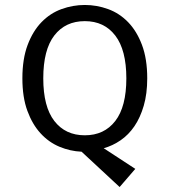

<svg xmlns="http://www.w3.org/2000/svg" viewBox="-20 -595 682 772"><path d="M308 15Q262 13 219 -5Q176 -23 143 -59Q110 -95 90 -149.5Q70 -204 70 -280Q70 -358 91 -414Q112 -470 147 -506Q182 -542 227.5 -558.5Q273 -575 321 -575Q369 -575 414.5 -558.5Q460 -542 495 -506Q530 -470 551 -414Q572 -358 572 -280Q572 -218 558 -170Q544 -122 520.5 -87.5Q497 -53 465 -31Q433 -9 397 1L524 84L461 157ZM154 -280Q154 -166 198.5 -108.5Q243 -51 321 -51Q399 -51 443.5 -108.5Q488 -166 488 -280Q488 -394 443.5 -452Q399 -510 321 -510Q243 -510 198.5 -452.5Q154 -395 154 -280Z"/></svg>

Font: Carrois Gothic SC
Style: Regular
Weight: 400
Designer: Ralph du Carrois
Foundry: Ralph du Carrois
Version: Version 1.001